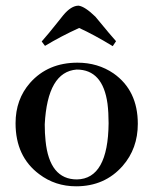

<svg xmlns="http://www.w3.org/2000/svg" viewBox="-20 -651 544 681"><path d="M138.7 -210Q148.4 -396.5 252 -404.3Q344.7 -404.3 361.3 -283.2Q365.2 -252 365.2 -213.9Q363.3 -16.6 252.9 -14.6Q155.3 -14.6 141.6 -151.4Q138.7 -177.7 138.7 -210ZM254.9 -428.7Q150.4 -428.7 86.9 -357.4Q35.2 -298.8 35.2 -213.9Q35.2 -95.7 119.1 -33.2Q175.8 9.8 250 9.8Q351.6 9.8 415 -62.5Q468.8 -124 468.8 -211.9Q468.8 -330.1 382.8 -390.6Q327.1 -428.7 254.9 -428.7ZM379.9 -487.3 391.6 -504.9Q377 -520.5 318.4 -591.8Q281.2 -627.9 258.8 -630.9Q232.4 -630.9 204.1 -596.7Q198.2 -589.8 184.6 -572.3Q151.4 -530.3 127.9 -503.9L139.6 -488.3Q196.3 -522.5 260.7 -551.8Q312.5 -528.3 379.9 -487.3Z"/></svg>

Font: Abhaya Libre SemiBold
Style: Regular
Weight: 600
Designer: Pushpananda Ekanayake, Sol Matas, Pathum Egodawatta
Foundry: Mooniak
Version: Version 1.050 ; ttfautohint (v1.6)